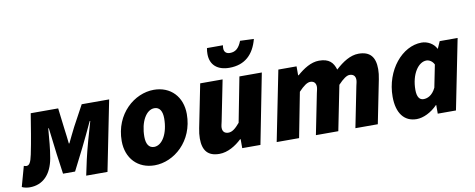

<svg xmlns="http://www.w3.org/2000/svg" viewBox="-95 -1042 3337 1350"><g transform="rotate(-10 1574.0 -367.0)"><path d="M26 12C120 12 182 -52 202 -164C214 -232 218 -292 225 -374H229C236 -314 244 -246 252 -186L272 -42H358L436 -196C463 -249 495 -319 521 -374H525C505 -308 467 -172 454 -112L430 0H582L682 -500H486L406 -352C385 -312 370 -278 353 -244H349C346 -278 341 -312 336 -352L318 -500H122C106 -402 92 -310 72 -214C60 -156 48 -140 28 -140C21 -140 17 -142 10 -144L-30 0C-15 8 8 12 26 12Z M918 12C1056 12 1202 -110 1202 -304C1202 -428 1122 -512 1002 -512C864 -512 718 -390 718 -196C718 -72 798 12 918 12ZM936 -116C898 -116 880 -148 880 -198C880 -306 926 -384 984 -384C1022 -384 1040 -352 1040 -302C1040 -194 994 -116 936 -116Z M1380 12C1440 12 1498 -24 1540 -64H1544V0H1674L1772 -500H1612L1550 -180C1518 -142 1494 -124 1468 -124C1442 -124 1426 -138 1426 -166C1426 -178 1430 -192 1434 -210L1492 -500H1332L1270 -190C1265 -166 1262 -140 1262 -118C1262 -32 1298 12 1380 12ZM1554 -572C1666 -572 1730 -636 1758 -742L1660 -746C1640 -694 1614 -674 1576 -674C1551 -674 1534 -687 1534 -714C1534 -720 1534 -726 1536 -736H1422C1419 -721 1418 -707 1418 -694C1418 -615 1470 -572 1554 -572Z M1790 0H1950L2012 -320C2048 -358 2074 -376 2096 -376C2120 -376 2136 -362 2136 -334C2136 -322 2132 -308 2128 -290L2070 0H2230L2294 -320C2330 -358 2356 -376 2376 -376C2402 -376 2418 -362 2418 -334C2418 -322 2414 -308 2410 -290L2352 0H2512L2574 -310C2579 -334 2582 -360 2582 -382C2582 -468 2546 -512 2464 -512C2406 -512 2350 -476 2298 -428C2282 -480 2254 -512 2182 -512C2124 -512 2070 -476 2024 -436H2020V-500H1890Z M2788 12C2836 12 2894 -16 2938 -62H2940V0H3070L3170 -500H3042L3020 -450H3018C3000 -488 2956 -512 2914 -512C2776 -512 2648 -362 2648 -172C2648 -54 2700 12 2788 12ZM2860 -118C2832 -118 2814 -140 2814 -192C2814 -304 2868 -382 2926 -382C2944 -382 2968 -370 2980 -344L2948 -184C2922 -130 2886 -118 2860 -118Z"/></g></svg>

Font: Source Sans Pro Black
Style: Italic
Weight: 900
Italic angle: -11°
Designer: Paul D. Hunt
Foundry: Adobe Systems Incorporated
Version: Version 3.006;hotconv 1.0.111;makeotfexe 2.5.65597